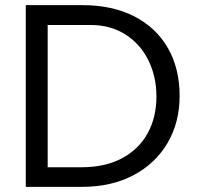

<svg xmlns="http://www.w3.org/2000/svg" viewBox="-20 -725 769 745"><path d="M80 0H300Q412 0 497.5 -45Q583 -90 630 -170Q677 -250 677 -353Q677 -459 631.5 -538.5Q586 -618 501 -661.5Q416 -705 301 -705H80ZM165 -628H332Q409 -628 467 -591Q525 -554 556 -490.5Q587 -427 587 -351Q587 -270 553 -208Q519 -146 453.5 -111Q388 -76 296 -76H165Z"/></svg>

Font: Geom Light
Style: Regular
Weight: 300
Version: Version 1.102